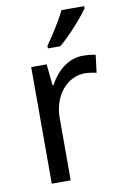

<svg xmlns="http://www.w3.org/2000/svg" viewBox="-87 -817 564 869"><g transform="rotate(-10 195.5 -383.0)"><path d="M363 -766H259C237 -721 195 -655 168 -618V-606H225C270 -642 338 -719 363 -756ZM318 -546C248 -546 196 -497 164 -438H160L150 -536H79V0H166V-286C166 -394 235 -466 312 -466C329 -466 350 -463 366 -459L376 -540C360 -544 336 -546 318 -546Z"/></g></svg>

Font: Noto Sans Thai
Style: Regular
Weight: 400
Designer: Monotype Design Team
Foundry: Monotype Imaging Inc.
Version: Version 1.901